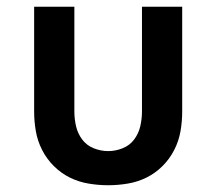

<svg xmlns="http://www.w3.org/2000/svg" viewBox="-20 -540 640 568"><path d="M300 8Q271 8 241.5 3Q212 -2 186 -15Q160 -28 139 -49Q118 -70 104.5 -96.5Q91 -123 86 -152Q81 -181 81 -210V-520H200V-210Q200 -188 205 -166.5Q210 -145 223 -127.5Q236 -110 257 -101.5Q278 -93 300 -93Q322 -93 343 -101.5Q364 -110 377 -127.5Q390 -145 395 -166.5Q400 -188 400 -210V-520H519V-210Q519 -181 514 -152Q509 -123 495.5 -96.5Q482 -70 461 -49Q440 -28 414 -15Q388 -2 358.5 3Q329 8 300 8Z"/></svg>

Font: R Plex Mono
Style: Bold
Weight: 700
Monospace: yes
Designer: Belleve Invis
Foundry: Belleve Invis
Version: Version 31.8.0